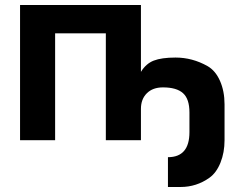

<svg xmlns="http://www.w3.org/2000/svg" viewBox="-20 -560 965 767"><path d="M543 -272.9Q563 -305.7 594.2 -317.9Q625.5 -330.1 681.2 -330.1Q748.5 -330.1 809.1 -295.9Q840.8 -277.8 858.9 -236.8Q877 -195.8 877 -143.1V0Q877 49.3 860.8 89.6Q844.7 129.9 816.9 149.9Q765.1 187 701.2 187H650.9V67.9Q736.8 67.9 736.8 -32.2V-110.8Q736.8 -164.6 711.2 -187.7Q685.5 -210.9 630.9 -210.9Q590.3 -210.9 566.7 -187.5Q543 -164.1 543 -125V0H402.8V-426.8H200.2V0H60.1V-540H543Z"/></svg>

Font: Miedinger*
Style: Bold
Weight: 700
Version: Version 001.000